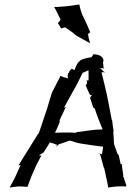

<svg xmlns="http://www.w3.org/2000/svg" viewBox="-20 -831 602 859"><path d="M23 8C35 6 51 4 64 3C77 3 91 4 102 5H103C108 -9 114 -26 120 -41L143 -93C150 -107 158 -122 165 -135L166 -136C164 -134 159 -135 154 -136C156 -137 157 -138 159 -139L175 -149C184 -163 195 -179 202 -193L201 -194C213 -192 224 -187 235 -183C235 -180 232 -175 231 -173C234 -177 240 -183 244 -186C261 -190 280 -199 293 -202C306 -199 323 -191 340 -189L393 -181C409 -179 425 -176 441 -175C441 -164 438 -153 436 -141C431 -141 425 -144 422 -146H421C425 -144 429 -139 430 -134L444 -82L446 -80L455 -38C459 -24 462 -6 464 8H465C476 6 492 4 505 3H511C523 2 535 3 546 3V2C542 -11 537 -25 533 -39H530C530 -39 532 -42 532 -43L525 -93C525 -94 526 -96 527 -96C527 -96 526 -97 526 -97C525 -97 524 -96 523 -96H520C517 -110 514 -125 511 -138L506 -142C501 -157 494 -174 490 -187C489 -201 489 -221 487 -237L488 -247C485 -261 484 -278 482 -291V-292C481 -292 481 -294 480 -295L463 -383C455 -425 444 -467 434 -508C436 -507 439 -507 442 -508C444 -508 448 -508 450 -507V-508L444 -511L434 -521C431 -522 429 -524 426 -525C429 -525 432 -525 435 -526C439 -526 444 -525 446 -524H447C444 -526 442 -530 443 -534L441 -549C441 -553 443 -559 443 -562C440 -580 421 -588 397 -588C396 -585 393 -579 389 -575C372 -572 359 -570 345 -564C325 -553 320 -534 313 -517C312 -518 305 -522 302 -523C299 -525 289 -511 288 -506V-504H285L284 -503C285 -503 284 -502 284 -501L283 -493C283 -488 283 -481 286 -478C283 -481 277 -483 272 -484H271C264 -485 255 -489 251 -492L212 -416C203 -389 195 -356 184 -325L152 -230C152 -231 152 -234 153 -235H152C152 -234 150 -231 149 -230L88 -132C80 -118 70 -104 63 -91V-90C64 -91 67 -92 69 -92C70 -92 72 -92 73 -93C73 -92 71 -91 71 -90L48 -39C41 -24 31 -7 23 8ZM222 -800C233 -783 242 -760 251 -743C247 -738 243 -731 239 -728L254 -703C257 -705 265 -708 270 -708H273C282 -700 295 -694 301 -688V-689C307 -684 318 -673 328 -668L355 -653C364 -648 374 -642 382 -638H383C379 -650 376 -663 374 -676L375 -680C378 -681 380 -686 384 -686C380 -696 374 -708 370 -719L346 -770C342 -782 337 -798 335 -810L334 -811C313 -808 287 -803 263 -802C251 -801 234 -799 223 -800ZM226 -237C234 -252 241 -270 247 -285V-289V-290L246 -292L272 -347C273 -348 276 -351 277 -351L276 -352C275 -351 271 -350 269 -350C268 -351 266 -350 265 -350L269 -354L327 -459C334 -474 343 -492 350 -506C352 -506 356 -508 358 -508C363 -511 369 -515 376 -516C377 -501 376 -486 376 -471C374 -471 369 -471 367 -472C369 -470 368 -466 369 -463V-459C369 -456 365 -451 363 -449H364C368 -436 376 -422 382 -407C384 -406 388 -405 391 -405C390 -404 388 -402 387 -400C387 -398 384 -395 383 -394V-393C387 -380 393 -365 397 -350L404 -345C414 -312 428 -281 439 -252C420 -252 397 -250 377 -247L324 -240L320 -237C307 -238 290 -238 277 -238H271C257 -238 240 -238 226 -237Z"/></svg>

Font: Charger Mayhem
Style: Obl
Weight: 400
Designer: Jasper
Foundry: Cannot Into Space Fonts
Version: Version 0.98